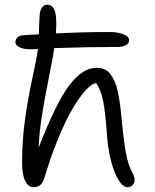

<svg xmlns="http://www.w3.org/2000/svg" viewBox="-20 -764 653 810"><path d="M121.1 25.9Q100.1 25.9 86.7 0Q73.2 -25.9 73.2 -79.1Q73.2 -174.8 86.2 -264.6Q99.1 -354.5 117.2 -437.5Q135.3 -520.5 140.1 -557.1Q133.8 -557.1 122.8 -556.6Q111.8 -556.2 107.9 -556.2Q78.6 -556.2 61.8 -564.9Q44.9 -573.7 44.9 -585.9Q44.9 -596.2 52.5 -605Q60.1 -613.8 77.1 -615.2Q100.1 -617.2 144 -619.1Q146 -691.9 147.9 -707Q153.8 -744.1 180.2 -744.1Q203.1 -744.1 211.9 -715.6Q220.7 -687 215.8 -623Q328.6 -628.9 440.9 -628.9Q469.7 -628.9 489.7 -623Q509.8 -617.2 517.3 -609.9Q524.9 -602.5 524.9 -595.2Q524.9 -581.5 511.5 -573.7Q498 -565.9 474.1 -565.9Q349.6 -565.9 209 -561Q202.6 -519 186.3 -437.5Q169.9 -356 157.7 -281.2Q145.5 -206.5 143.1 -141.1Q214.4 -326.2 270.8 -402.1Q327.1 -478 387.2 -478Q406.2 -478 420.9 -471.4Q435.5 -464.8 446.3 -450.4Q457 -436 464.6 -418.5Q472.2 -400.9 477.8 -373.3Q483.4 -345.7 487.1 -318.4Q490.7 -291 494.1 -252Q503.9 -153.3 513.2 -108.9Q522.5 -64.5 538.1 -37.1Q547.9 -17.6 547.9 -3.9Q547.9 8.3 539.1 17.1Q530.3 25.9 518.1 25.9Q498.5 25.9 479.7 -5.1Q460.9 -36.1 448 -86.7Q435.1 -137.2 431.2 -193.8Q424.8 -290.5 415 -337.9Q405.3 -385.3 386.2 -413.1Q369.1 -413.1 343 -385Q316.9 -356.9 287.4 -307.4Q257.8 -257.8 225.6 -179.9Q193.4 -102.1 167 -12.2Q155.8 25.9 121.1 25.9Z"/></svg>

Font: Shantell Sans Bouncy
Style: Regular
Weight: 300
Designer: Stephen Nixon, Anya Danilova, Shantell Martin
Foundry: Arrow Type
Version: Version 1.006;[9816181b4]